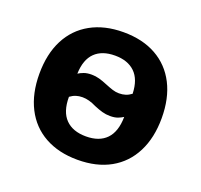

<svg xmlns="http://www.w3.org/2000/svg" viewBox="-100 -640 800 764"><g transform="rotate(20 300.0 -258.0)"><path d="M300 12Q220 12 161.5 -20.5Q103 -53 72 -114Q41 -175 41 -258Q41 -342 72 -402.5Q103 -463 161.5 -495.5Q220 -528 300 -528Q381 -528 439 -495.5Q497 -463 528 -402.5Q559 -342 559 -258Q559 -175 528 -114Q497 -53 439 -20.5Q381 12 300 12ZM300 -87Q356 -87 386 -118Q416 -149 417 -211V-212Q408 -206 395 -201Q382 -196 362 -196Q345 -196 329 -200.5Q313 -205 294 -213Q278 -221 263.5 -225Q249 -229 235 -229Q220 -229 207.5 -225Q195 -221 183 -212V-211Q183 -149 213.5 -118Q244 -87 300 -87ZM365 -293Q380 -293 392.5 -297Q405 -301 417 -310V-311Q415 -370 384.5 -399.5Q354 -429 300 -429Q245 -429 215 -399.5Q185 -370 183 -311V-310Q192 -316 205.5 -321Q219 -326 238 -326Q255 -326 271 -321.5Q287 -317 306 -309Q323 -302 337 -297.5Q351 -293 365 -293Z"/></g></svg>

Font: Lilex
Style: Regular
Weight: 400
Monospace: yes
Designer: Mike Abbink, Paul van der Laan, Pieter van Rosmalen, Mikhael Khrustik
Foundry: Mikhael Khrustik
Version: Version 2.510